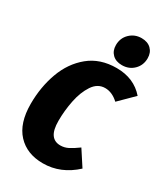

<svg xmlns="http://www.w3.org/2000/svg" viewBox="-232 -1056 1034 1181"><g transform="rotate(30 285.0 -465.5)"><path d="M570 -631 469 -531Q424 -573 374 -573Q321 -573 287.5 -522.5Q254 -472 239.5 -399Q225 -326 225 -255Q225 -190 246.5 -159.5Q268 -129 310 -129Q339 -129 365.5 -142.5Q392 -156 429 -183L500 -74Q398 20 272 20Q158 20 91.5 -51.5Q25 -123 25 -260Q25 -379 62.5 -482.5Q100 -586 178.5 -650.5Q257 -715 374 -715Q497 -715 570 -631ZM298 -835Q298 -885 332 -918Q366 -951 415 -951Q458 -951 483 -926.5Q508 -902 508 -862Q508 -812 474.5 -779Q441 -746 391 -746Q348 -746 323 -770.5Q298 -795 298 -835Z"/></g></svg>

Font: Fira Sans Condensed Black
Style: Italic
Weight: 900
Width: 3
Italic angle: -8°
Designer: Carrois Corporate & Edenspiekermann AG
Foundry: Carrois Corporate GbR & Edenspiekermann AG
Version: Version 4.203